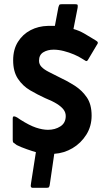

<svg xmlns="http://www.w3.org/2000/svg" viewBox="-20 -766 529 920"><path d="M152 -37Q137 -41 108.5 -51Q80 -61 60 -71Q49 -79 45 -82Q41 -85 41 -95Q41 -121 41 -146.5Q41 -172 41 -198Q41 -209 47.5 -208.5Q54 -208 63 -202.5Q72 -197 77 -193Q121 -165 152.5 -154.5Q184 -144 210 -144Q244 -144 269.5 -160.5Q295 -177 295 -210Q295 -227 284.5 -241Q274 -255 252.5 -268.5Q231 -282 196 -296Q159 -313 124 -333.5Q89 -354 66 -388.5Q43 -423 43 -477Q43 -529 66 -565.5Q89 -602 126.5 -621.5Q164 -641 210 -642Q218 -642 226.5 -642Q235 -642 243 -642L260 -732Q262 -739 264 -742.5Q266 -746 278 -746H339Q351 -746 352 -742Q353 -738 352 -729L332 -627Q358 -620 383.5 -605.5Q409 -591 436 -574Q447 -568 448.5 -563Q450 -558 443 -549Q433 -533 422.5 -514.5Q412 -496 402 -480Q397 -471 391 -474Q385 -477 373 -485Q358 -495 334.5 -505Q311 -515 285.5 -521.5Q260 -528 237 -528Q208 -528 187.5 -515.5Q167 -503 167 -475Q167 -458 179 -445.5Q191 -433 213.5 -421.5Q236 -410 266 -395Q303 -378 338 -355.5Q373 -333 396 -299.5Q419 -266 419 -212Q419 -161 393.5 -120.5Q368 -80 327.5 -56Q287 -32 240 -29L218 122Q216 131 212.5 132.5Q209 134 200 134H136Q131 134 128.5 130Q126 126 129 110Z"/></svg>

Font: Glory Thin
Style: Bold
Weight: 700
Version: Version 1.011